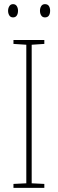

<svg xmlns="http://www.w3.org/2000/svg" viewBox="-20 -907 278 927"><path d="M194 0H45V-19L107 -22V-691L45 -695V-714H194V-695L133 -691V-22L194 -19ZM19 -855Q19 -867 25 -877Q31 -887 43 -887Q55 -887 61 -877.5Q67 -868 67 -855Q67 -841 61 -832Q55 -823 43 -823Q31 -823 25 -832.5Q19 -842 19 -855ZM173 -855Q173 -868 179 -877.5Q185 -887 197 -887Q210 -887 216 -878Q222 -869 222 -855Q222 -841 216 -832Q210 -823 197 -823Q185 -823 179 -832.5Q173 -842 173 -855Z"/></svg>

Font: Noto Sans Gurmukhi UI Condensed Thin
Style: Regular
Weight: 100
Width: 3
Designer: Jelle Bosma - Monotype Design Team
Foundry: Monotype Imaging Inc.
Version: Version 2.004; ttfautohint (v1.8.4.7-5d5b)